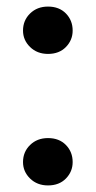

<svg xmlns="http://www.w3.org/2000/svg" viewBox="-20 -559 293 584"><path d="M126 5Q93 5 71.5 -16Q50 -37 50 -66Q50 -97 71.5 -118Q93 -139 126 -139Q160 -139 180.5 -118Q201 -97 201 -66Q201 -37 180.5 -16Q160 5 126 5ZM126 -395Q93 -395 71.5 -416Q50 -437 50 -466Q50 -497 71.5 -518Q93 -539 126 -539Q160 -539 180.5 -518Q201 -497 201 -466Q201 -437 180.5 -416Q160 -395 126 -395Z"/></svg>

Font: DM Sans 9pt
Style: Semibold
Weight: 600
Designer: Colophon Foundry, Jonny Pinhorn
Foundry: Colophon Foundry
Version: Version 4.004;gftools[0.9.30]